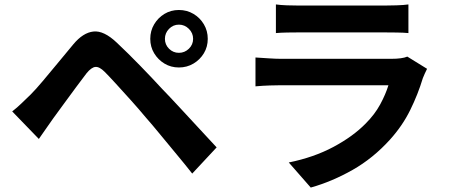

<svg xmlns="http://www.w3.org/2000/svg" viewBox="-20 -787 2040 865"><path d="M723 -612Q723 -586 741.5 -567.5Q760 -549 786 -549Q812 -549 831 -567.5Q850 -586 850 -612Q850 -638 831 -657Q812 -676 786 -676Q760 -676 741.5 -657Q723 -638 723 -612ZM657 -612Q657 -648 674.5 -677.5Q692 -707 721 -724.5Q750 -742 786 -742Q822 -742 851.5 -724.5Q881 -707 898.5 -677.5Q916 -648 916 -612Q916 -576 898.5 -547Q881 -518 851.5 -500.5Q822 -483 786 -483Q750 -483 721 -500.5Q692 -518 674.5 -547Q657 -576 657 -612ZM35 -285Q58 -303 76.5 -321Q95 -339 118 -361Q141 -384 172.5 -421.5Q204 -459 240 -502.5Q276 -546 310 -587Q354 -640 401 -645Q448 -650 506 -595Q556 -548 610.5 -492Q665 -436 710 -387Q744 -352 786.5 -306Q829 -260 873.5 -212Q918 -164 956 -123L846 -5Q813 -47 775 -92.5Q737 -138 701 -182Q665 -226 635 -260Q606 -295 570 -335Q534 -375 502 -410Q470 -445 452 -463Q428 -487 410 -485.5Q392 -484 370 -457Q351 -432 323 -394.5Q295 -357 267.5 -319Q240 -281 220 -254Q203 -230 186 -205.5Q169 -181 155 -161Z M1223 -767Q1244 -764 1273 -763Q1302 -762 1327 -762Q1346 -762 1385 -762Q1424 -762 1472.5 -762Q1521 -762 1569.5 -762Q1618 -762 1656.5 -762Q1695 -762 1712 -762Q1735 -762 1767 -763Q1799 -764 1820 -767V-638Q1800 -640 1768.5 -640.5Q1737 -641 1710 -641Q1693 -641 1655 -641Q1617 -641 1568.5 -641Q1520 -641 1471.5 -641Q1423 -641 1384 -641Q1345 -641 1327 -641Q1303 -641 1274 -640.5Q1245 -640 1223 -638ZM1904 -477Q1899 -467 1893.5 -455Q1888 -443 1885 -435Q1863 -362 1828 -291Q1793 -220 1737 -158Q1661 -74 1568.5 -21.5Q1476 31 1380 58L1281 -55Q1394 -78 1482 -125Q1570 -172 1627 -230Q1668 -271 1692.5 -316Q1717 -361 1730 -403Q1717 -403 1683 -403Q1649 -403 1602 -403Q1555 -403 1503 -403Q1451 -403 1400.5 -403Q1350 -403 1310 -403Q1270 -403 1247 -403Q1229 -403 1196 -402Q1163 -401 1131 -398V-528Q1163 -526 1193.5 -524Q1224 -522 1247 -522Q1264 -522 1302 -522Q1340 -522 1390 -522Q1440 -522 1494.5 -522Q1549 -522 1599 -522Q1649 -522 1687 -522Q1725 -522 1742 -522Q1792 -522 1815 -532Z"/></svg>

Font: Source Han Sans
Style: Bold
Weight: 700
Designer: Ryoko NISHIZUKA Ë•øÂ°öÊ∂ºÂ≠ê (kana, bopomofo & ideographs); Paul D. Hunt (Latin, Greek & Cyrillic); Sandoll Communicatio
Foundry: Adobe
Version: Version 2.004;hotconv 1.0.118;makeotfexe 2.5.65603